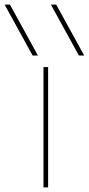

<svg xmlns="http://www.w3.org/2000/svg" viewBox="-79 -810 384 830"><path d="M109 -520H129V0H109ZM-59 -790H-36L85 -570H62ZM164 -790 285 -570H262L141 -790Z"/></svg>

Font: Enso Thin
Style: Regular
Weight: 100
Designer: Coji Morishita
Foundry: UNDERFOREST DESIGN
Version: Version 1.000